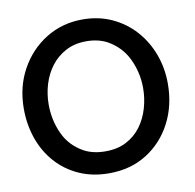

<svg xmlns="http://www.w3.org/2000/svg" viewBox="-77 -751 853 841"><g transform="rotate(-10 349.0 -330.0)"><path d="M343 12Q268 12 208.5 -15Q149 -42 107.5 -89Q66 -136 44.2 -198.2Q22.5 -260.5 22.5 -330.5Q22.5 -427.5 65 -504.8Q107.5 -582 180 -627Q252.5 -672 343 -672Q414.5 -672 473.2 -645Q532 -618 574.5 -570.8Q617 -523.5 640 -461.8Q663 -400 663 -330.5Q663 -234 622.8 -156.5Q582.5 -79 510.5 -33.5Q438.5 12 343 12ZM343 -85.5Q397 -85.5 436.5 -106.2Q476 -127 501.8 -162Q527.5 -197 540.2 -240.8Q553 -284.5 553 -330.5Q553 -398.5 524.2 -459.5Q495.5 -520.5 434 -554.5Q394.5 -575 343 -575Q291 -575 251.8 -554.2Q212.5 -533.5 186 -498.8Q159.5 -464 146.2 -420.2Q133 -376.5 133 -330.5Q133 -261 160.8 -200.2Q188.5 -139.5 250 -106Q289.5 -85.5 343 -85.5Z"/></g></svg>

Font: Lucymar Sans Medium
Style: Regular
Weight: 500
Foundry: The League of Moveable Type (original font) / Main changes by Cristiano Sobral with portions from Mirco Monsees
Version: Version 2.001;August 30, 2020;FontCreator 13.0.0.2681 64-bit